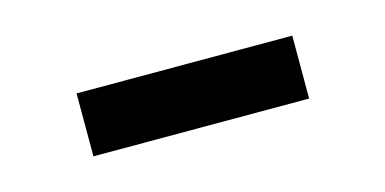

<svg xmlns="http://www.w3.org/2000/svg" viewBox="-28 -757 455 227"><g transform="rotate(-15 200.0 -643.5)"><path d="M68 -605V-682H332V-605Z"/></g></svg>

Font: Source Serif 4 SemiBold
Style: Regular
Weight: 600
Designer: Frank Grießhammer
Foundry: Adobe Systems Incorporated
Version: Version 4.004;hotconv 1.0.116;makeotfexe 2.5.65601